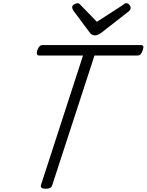

<svg xmlns="http://www.w3.org/2000/svg" viewBox="-20 -1154 908 1189"><path d="M262 15Q227 15 234 -9L494 -810H225Q212 -810 209 -817.5Q206 -825 211 -843Q218 -861 225.5 -868Q233 -875 246 -875H851Q864 -875 867 -868Q870 -861 864 -843Q858 -825 850.5 -817.5Q843 -810 830 -810H565L304 -9Q301 3 291 9Q281 15 262 15ZM763 -1134Q773 -1134 781 -1124.5Q789 -1115 789 -1106Q789 -1098 786.5 -1093.5Q784 -1089 779 -1085L610 -953Q598 -944 588 -939.5Q578 -935 566 -935Q556 -935 548 -940.5Q540 -946 533 -956L433 -1090Q429 -1097 428 -1101.5Q427 -1106 427 -1109Q427 -1120 439 -1127Q451 -1134 459 -1134Q468 -1134 472 -1130Q476 -1126 481 -1121L580 -1019L738 -1121Q745 -1126 750 -1130Q755 -1134 763 -1134Z"/></svg>

Font: Playwrite DK Loopet Light
Style: Regular
Weight: 300
Version: Version 1.003